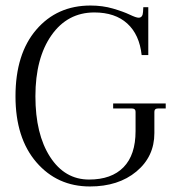

<svg xmlns="http://www.w3.org/2000/svg" viewBox="-20 -662 641 694"><path d="M305 12Q187 12 111.5 -75.5Q36 -163 36 -314Q36 -467 111 -554.5Q186 -642 307 -642Q351 -642 388.5 -631Q426 -620 449 -609Q472 -598 481 -598Q496 -598 497 -619L498 -636H516V-463H492Q484 -537 440 -577Q396 -617 321 -617Q224 -617 166 -534.5Q108 -452 108 -314Q108 -177 161 -95Q214 -13 302 -13Q383 -13 426.5 -57.5Q470 -102 470 -188V-258Q470 -270 456 -270H389V-288H579V-270H552Q538 -270 538 -258V-181Q538 -96 473 -42Q408 12 305 12Z"/></svg>

Font: Arapey Thin
Style: Regular
Weight: 100
Designer: Eduardo Rodriguez Tunni
Foundry: Eduardo Rodriguez Tunni
Version: Version 4.000;hotconv 1.0.109;makeotfexe 2.5.65596